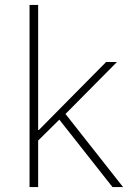

<svg xmlns="http://www.w3.org/2000/svg" viewBox="-20 -760 539 780"><path d="M100 -740H135V-232H138L218 -313L411 -508H455L246 -297L480 0H437L221 -274L135 -189V0H100Z"/></svg>

Font: IBM Plex Sans Hebrew ExtLt
Style: Regular
Weight: 200
Designer: Mike Abbink, Paul van der Laan, Pieter van Rosmalen, Yanek Iontef
Foundry: Bold Monday
Version: Version 1.3